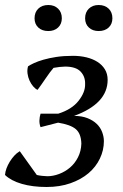

<svg xmlns="http://www.w3.org/2000/svg" viewBox="-32 -735 491 767"><path d="M-12 -36Q-11 -49 -6 -62.5Q-1 -76 7 -89Q15 -102 25 -113Q35 -124 47 -131L115 -36Q123 -34 136 -32.5Q149 -31 157 -31Q180 -31 204 -40Q228 -49 247.5 -65.5Q267 -82 279.5 -106.5Q292 -131 293 -161Q292 -201 271 -219Q250 -237 200 -245L130 -227Q125 -240 125.5 -254Q126 -268 130 -281H201Q255 -298 282 -332.5Q309 -367 308 -399Q309 -429 290 -449Q271 -469 228 -469Q220 -469 206 -467.5Q192 -466 182 -464Q168 -448 150.5 -422Q133 -396 118 -376Q109 -380 100.5 -390Q92 -400 86 -413Q80 -426 78 -441Q76 -456 80 -470Q89 -476 104 -483Q119 -490 141.5 -496.5Q164 -503 193 -507.5Q222 -512 260 -512Q288 -512 313 -506Q338 -500 357 -488Q376 -476 387 -458Q398 -440 398 -416Q398 -321 264 -272Q295 -272 317.5 -263Q340 -254 354.5 -240Q369 -226 376 -207.5Q383 -189 383 -171Q383 -135 367 -101.5Q351 -68 321.5 -43Q292 -18 249.5 -3Q207 12 154 12Q98 12 55 -0.5Q12 -13 -12 -36ZM106 -662Q106 -686 121 -700.5Q136 -715 161 -715Q185 -715 200 -700.5Q215 -686 215 -662Q215 -639 200 -625Q185 -611 161 -611Q136 -611 121 -625Q106 -639 106 -662ZM308 -662Q308 -686 323 -700.5Q338 -715 362 -715Q387 -715 402 -700.5Q417 -686 417 -662Q417 -639 402 -625Q387 -611 362 -611Q338 -611 323 -625Q308 -639 308 -662Z"/></svg>

Font: PTSerifItalic
Style: Italic
Weight: 400
Italic angle: -12°
Designer: A.Korolkova, O.Umpeleva, V.Yefimov
Foundry: ParaType Ltd
Version: Version 1.000W OFL